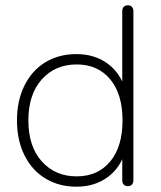

<svg xmlns="http://www.w3.org/2000/svg" viewBox="-20 -696 608 724"><path d="M44 -242Q44 -317 72.5 -374Q101 -431 151.5 -461.5Q202 -492 268 -492Q337 -492 386 -456Q435 -420 452 -358H441V-654Q441 -664 446.5 -670Q452 -676 462 -676Q472 -676 477.5 -670Q483 -664 483 -654V-16Q483 -6 477.5 0Q472 6 462 6Q452 6 446.5 0Q441 -6 441 -16V-126H452Q435 -64 386 -28Q337 8 268 8Q203 8 152 -22.5Q101 -53 72.5 -110Q44 -167 44 -242ZM442 -242Q442 -341 395.5 -397Q349 -453 269 -453Q188 -453 137.5 -396.5Q87 -340 87 -242Q87 -144 137.5 -87.5Q188 -31 269 -31Q349 -31 395.5 -87Q442 -143 442 -242Z"/></svg>

Font: SN Pro Thin
Style: Regular
Weight: 200
Designer: Tobias Whetton
Foundry: Supernotes
Version: Version 1.003;Glyphs 3.3 (3324)